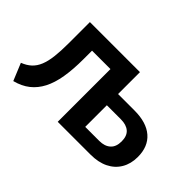

<svg xmlns="http://www.w3.org/2000/svg" viewBox="-83 -748 1017 1017"><g transform="rotate(45 425.0 -240.0)"><path d="M60 14 20 -83Q51 -95 71.5 -114Q92 -133 104 -162.5Q116 -192 121 -234.5Q126 -277 126 -336V-494H501V-330H624Q714 -330 762.5 -288Q811 -246 811 -168Q811 -117 788.5 -79Q766 -41 724.5 -20.5Q683 0 625 0H379V-395H241V-332Q241 -254 231 -195Q221 -136 199.5 -94.5Q178 -53 144 -26Q110 1 60 14ZM501 -84H606Q646 -84 669 -104.5Q692 -125 692 -166Q692 -207 669.5 -226.5Q647 -246 606 -246H501Z"/></g></svg>

Font: Nunito Sans 10pt SemiCondensed
Style: Bold
Weight: 700
Width: 4
Designer: Vernon Adams
Foundry: Vernon Adams
Version: Version 3.101;gftools[0.9.27]